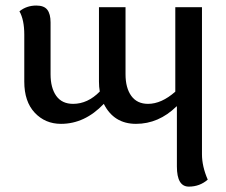

<svg xmlns="http://www.w3.org/2000/svg" viewBox="-20 -445 823 699"><path d="M667.5 234.4Q624 234.4 624 161.1V-57.6H622.6Q557.6 5.9 475.1 5.9Q394.5 5.9 357.9 -66.9Q288.6 5.9 202.1 5.9Q144.5 5.9 106.4 -34.7Q68.4 -75.2 68.4 -147.9V-318.8Q68.4 -373 50.8 -403.8Q76.7 -424.8 112.3 -424.8Q140.6 -424.8 152.3 -409.4Q164.1 -394 164.1 -363.3V-174.8Q164.1 -125 184.8 -95.9Q205.6 -66.9 246.1 -66.9Q299.3 -66.9 343.3 -111.8Q340.3 -128.4 340.3 -147.9V-418.9H437V-174.8Q437 -125 458 -95.9Q479 -66.9 519 -66.9Q567.9 -66.9 618.2 -111.3V-418.9H715.3V116.7Q715.3 160.6 736.3 209Q707 234.4 667.5 234.4Z"/></svg>

Font: Bainsley
Style: Regular
Weight: 400
Designer: Paul James MIller
Foundry: High-Logic / Made with FontCreator
Version: Version 1.411;March 28, 2021;FontCreator 13.0.0.2683 64-bit